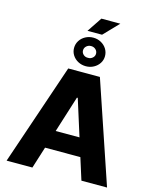

<svg xmlns="http://www.w3.org/2000/svg" viewBox="-153 -1191 1048 1293"><g transform="rotate(15 371.0 -544.5)"><path d="M20.5 0 260.7 -707H481.4L720.7 0H542L494.1 -151.4H248L200.2 0ZM454.1 -278.3 374 -532.2H368.2L288.1 -278.3ZM389.6 -1088.9H521.5L421.9 -985.4H320.3ZM262.7 -850.6Q262.7 -878.4 277.1 -901.4Q291.5 -924.3 316.4 -937.7Q341.3 -951.2 371.1 -951.2Q400.4 -951.2 425 -937.7Q449.7 -924.3 464.1 -901.4Q478.5 -878.4 478.5 -850.6Q478.5 -823.7 464.1 -801.3Q449.7 -778.8 425 -765.4Q400.4 -752 371.1 -752Q341.3 -752 316.4 -765.1Q291.5 -778.3 277.1 -801Q262.7 -823.7 262.7 -850.6ZM416 -850.6Q416 -868.2 403.1 -880.4Q390.1 -892.6 371.1 -892.6Q352.1 -892.6 338.6 -880.4Q325.2 -868.2 325.2 -850.6Q325.2 -833.5 338.4 -821.5Q351.6 -809.6 371.1 -810.5Q389.2 -810.1 402.6 -822Q416 -834 416 -850.6Z"/></g></svg>

Font: Pretendard ExtraBold
Style: Regular
Weight: 800
Designer: Base glyphs from Inter by Rasmus Andersson; Hangeul glyphs from Noto Sans CJK(Source Han Sans) by Jang Soo-young and Kan
Foundry: Kil Hyung-jin
Version: Version 1.309